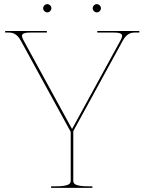

<svg xmlns="http://www.w3.org/2000/svg" viewBox="-20 -910 700 930"><path d="M189 -870C189 -859 198.5 -850 209 -850C220 -850 229 -859.5 229 -870C229 -881 219.5 -890 209 -890C198 -890 189 -880.5 189 -870ZM429 -870C429 -859 438.5 -850 449 -850C460 -850 469 -859.5 469 -870C469 -881 459.5 -890 449 -890C438 -890 429 -880.5 429 -870ZM5 -760V-752.5H18.5C35.5 -752.5 60 -751.5 80.5 -713.5L320.5 -275L322.5 -271V-35C322.5 -20.5 316 -7.5 247.5 -7.5H227.5V0H427.5V-7.5H410C341.5 -7.5 335 -20.5 335 -35V-275L575 -713.5C595.5 -751.5 620 -752.5 637 -752.5H655V-760H451V-752.5H522C553.5 -752.5 571.5 -750 571.5 -736C571.5 -731.5 569.5 -725.5 566 -718.5L329 -285L92 -718.5C88.5 -725.5 86.5 -731.5 86.5 -736C86.5 -750 104.5 -752.5 136 -752.5H207V-760Z"/></svg>

Font: ZnikomitSC
Style: Regular
Weight: 100
Designer: gluk
Foundry: gluk
Version: Version 0.55